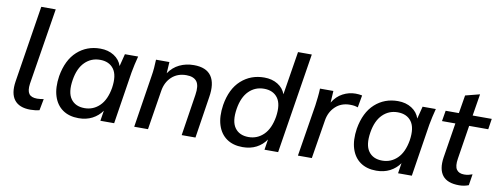

<svg xmlns="http://www.w3.org/2000/svg" viewBox="-61 -1057 3614 1386"><g transform="rotate(10 1745.5 -363.5)"><path d="M199 9Q117 9 81 -37.5Q45 -84 59 -174L148 -736H254L164 -175Q157 -124 173.5 -101Q190 -78 233 -78Q244 -78 256 -79.5Q268 -81 281 -83L265 1Q251 5 233 7Q215 9 199 9Z M552 9Q482 9 435 -24Q388 -57 368.5 -118.5Q349 -180 362 -266Q383 -387 452.5 -450Q522 -513 621 -513Q679 -513 721.5 -486Q764 -459 779 -413L802 -504H899Q891 -473 884 -442.5Q877 -412 872 -383L812 0H711L723 -76Q695 -36 651.5 -13.5Q608 9 552 9ZM582 -70Q646 -70 692 -115Q738 -160 753 -249Q767 -342 733.5 -387.5Q700 -433 633 -433Q568 -433 522.5 -388Q477 -343 463 -256Q448 -163 481 -116.5Q514 -70 582 -70Z M959 0 1019 -383Q1024 -412 1026.5 -442.5Q1029 -473 1030 -504H1128L1123 -421Q1154 -467 1201.5 -490Q1249 -513 1307 -513Q1398 -513 1435 -459.5Q1472 -406 1455 -304L1408 0H1307L1354 -303Q1365 -372 1342.5 -402Q1320 -432 1266 -432Q1201 -432 1158.5 -392.5Q1116 -353 1106 -288L1060 0Z M1754 9Q1684 9 1637 -24Q1590 -57 1570.5 -118.5Q1551 -180 1564 -266Q1584 -387 1654 -450Q1724 -513 1823 -513Q1880 -513 1921.5 -487.5Q1963 -462 1979 -418L2030 -736H2131L2014 0H1914L1926 -77Q1898 -36 1854.5 -13.5Q1811 9 1754 9ZM1784 -70Q1848 -70 1894 -115Q1940 -160 1955 -249Q1969 -342 1935.5 -387.5Q1902 -433 1835 -433Q1770 -433 1724.5 -388Q1679 -343 1665 -256Q1650 -163 1683 -116.5Q1716 -70 1784 -70Z M2159 0 2220 -379Q2224 -409 2227.5 -441Q2231 -473 2232 -504H2330L2325 -418Q2354 -466 2398.5 -489.5Q2443 -513 2492 -513Q2517 -513 2540 -508L2524 -418Q2510 -423 2497 -425Q2484 -427 2466 -427Q2402 -427 2359.5 -387Q2317 -347 2307 -284L2261 0Z M2734 9Q2664 9 2617 -24Q2570 -57 2550.5 -118.5Q2531 -180 2544 -266Q2565 -387 2634.5 -450Q2704 -513 2803 -513Q2861 -513 2903.5 -486Q2946 -459 2961 -413L2984 -504H3081Q3073 -473 3066 -442.5Q3059 -412 3054 -383L2994 0H2893L2905 -76Q2877 -36 2833.5 -13.5Q2790 9 2734 9ZM2764 -70Q2828 -70 2874 -115Q2920 -160 2935 -249Q2949 -342 2915.5 -387.5Q2882 -433 2815 -433Q2750 -433 2704.5 -388Q2659 -343 2645 -256Q2630 -163 2663 -116.5Q2696 -70 2764 -70Z M3341 9Q3255 9 3219.5 -36.5Q3184 -82 3197 -169L3238 -426H3140L3153 -504H3250L3272 -637L3377 -664L3351 -504H3491L3479 -426H3339L3300 -179Q3291 -123 3308 -98.5Q3325 -74 3364 -74Q3382 -74 3396.5 -77.5Q3411 -81 3424 -86L3411 -4Q3378 9 3341 9Z"/></g></svg>

Font: Winston Medium
Style: Italic
Weight: 500
Italic angle: -9°
Designer: Original fonts by Vernon Adams / Changes by Cristiano Sobral
Foundry: Original fonts by Vernon Adams / Changes by Cristiano Sobral
Version: Version 2.503;July 17, 2020;FontCreator 13.0.0.2655 64-bit